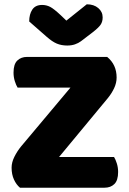

<svg xmlns="http://www.w3.org/2000/svg" viewBox="-20 -874 600 894"><path d="M308 -466H62Q55 -477 49 -496Q43 -515 43 -536Q43 -575 60.5 -592Q78 -609 106 -609H479Q523 -573 523 -513Q523 -488 511.5 -463.5Q500 -439 482 -417L255 -143H511Q518 -132 524 -113Q530 -94 530 -73Q530 -34 512.5 -17Q495 0 467 0H73Q56 -14 45 -38Q34 -62 34 -93Q34 -118 47 -144Q60 -170 78 -192ZM289 -778 384 -854Q417 -854 437.5 -836.5Q458 -819 458 -793Q458 -773 448.5 -759Q439 -745 412 -724L357 -682Q345 -673 329 -667.5Q313 -662 293 -662Q266 -662 244.5 -671Q223 -680 197 -703L116 -774Q116 -808 130.5 -829.5Q145 -851 176 -851Q196 -851 213.5 -842Q231 -833 263 -803Z"/></svg>

Font: Baloo Tamma
Style: Regular
Weight: 400
Designer: Divya Kowshik and Ek Type
Foundry: Ek Type
Version: Version 1.443;PS 1.000;hotconv 16.6.51;makeotf.lib2.5.65220;